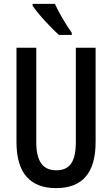

<svg xmlns="http://www.w3.org/2000/svg" viewBox="-20 -960 578 990"><path d="M263 -940H148V-931C174 -890 246 -813 284 -780H350V-791C324 -827 283 -895 263 -940ZM473 -228V-714H371V-228C371 -123 338 -82 270 -82C204 -82 167 -124 167 -227V-714H65V-227C65 -66 137 10 269 10C403 10 473 -66 473 -228Z"/></svg>

Font: Noto Sans Bengali ExtraCondensed Medium
Style: Regular
Weight: 500
Width: 2
Designer: Joana Ranito - Universal Thirst; Jelle Bosma - Monotype Design Team
Foundry: Universal Thirst ehf.
Version: Version 3.000